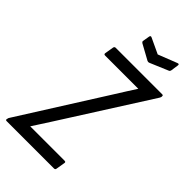

<svg xmlns="http://www.w3.org/2000/svg" viewBox="-264 -899 975 975"><g transform="rotate(45 224.0 -411.5)"><path d="M-7 0Q-15 0 -14 -7L-13 -11Q-13 -16 -8 -23L285 -487Q301 -513 317 -538Q333 -563 349 -588V-589Q326 -589 304 -589Q282 -589 259 -589H111Q102 -589 103 -598L111 -646Q113 -655 121 -655H455Q463 -655 462 -648V-643Q461 -640 460 -637.5Q459 -635 457 -632L155 -157Q141 -134 126 -112Q111 -90 97 -67V-66Q121 -66 144 -66Q167 -66 189 -66H343Q353 -66 351 -57L343 -9Q342 0 333 0ZM398 -822Q409 -826 408 -816L402 -774Q401 -770 399.5 -767.5Q398 -765 393 -763L296 -722Q290 -719 283 -722L201 -767Q198 -769 196 -771.5Q194 -774 195 -779L201 -815Q203 -826 213 -821L296 -782Z"/></g></svg>

Font: Sofia Sans Condensed
Style: Italic
Weight: 400
Italic angle: -9°
Designer: Botio Nikoltchev, Ani Petrova
Foundry: lettersoup
Version: Version 4.101